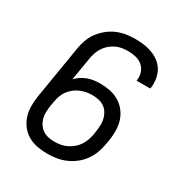

<svg xmlns="http://www.w3.org/2000/svg" viewBox="-175 -870 950 1005"><g transform="rotate(30 300.0 -367.5)"><path d="M254 8Q223 8 192.5 2.5Q162 -3 136.5 -18Q111 -33 93 -56Q75 -79 66 -107.5Q57 -136 57 -167Q57 -198 62 -230L114 -545Q118 -572 127.5 -599Q137 -626 154 -649.5Q171 -673 194 -692Q217 -711 243.5 -722.5Q270 -734 297.5 -738.5Q325 -743 352 -743Q380 -743 406.5 -739.5Q433 -736 457.5 -726.5Q482 -717 502 -701.5Q522 -686 534.5 -663.5Q547 -641 551 -614.5Q555 -588 551 -561Q550 -560 550 -559Q550 -558 550 -557H467Q467 -558 467.5 -558.5Q468 -559 468 -559Q472 -584 464.5 -606.5Q457 -629 440 -643.5Q423 -658 400 -663.5Q377 -669 352 -669Q334 -669 315.5 -666Q297 -663 279.5 -654.5Q262 -646 247 -633Q232 -620 221.5 -603.5Q211 -587 205 -569Q199 -551 196 -533L173 -395Q186 -409 202.5 -420Q219 -431 237 -437.5Q255 -444 273.5 -446.5Q292 -449 311 -449Q342 -449 371.5 -443Q401 -437 426 -422Q451 -407 469 -383.5Q487 -360 495.5 -332Q504 -304 504 -273Q504 -242 499 -211L495 -190Q491 -163 481 -136Q471 -109 454 -85Q437 -61 413.5 -42.5Q390 -24 363.5 -12.5Q337 -1 309 3.5Q281 8 254 8ZM255 -65Q273 -65 292 -68.5Q311 -72 328.5 -80.5Q346 -89 361.5 -102Q377 -115 387.5 -131.5Q398 -148 404.5 -166Q411 -184 414 -202L417 -223Q420 -243 420.5 -262Q421 -281 416.5 -299Q412 -317 402 -332.5Q392 -348 377 -358Q362 -368 343.5 -372Q325 -376 305 -376Q287 -376 269 -372.5Q251 -369 233.5 -361.5Q216 -354 200.5 -341.5Q185 -329 174 -313.5Q163 -298 157 -280.5Q151 -263 148 -245L143 -218Q140 -198 139.5 -179Q139 -160 143.5 -142Q148 -124 158.5 -108.5Q169 -93 183.5 -83Q198 -73 217 -69Q236 -65 255 -65Z"/></g></svg>

Font: Iosevka SS04 Extended
Style: Italic
Weight: 400
Width: 7
Italic angle: -9°
Monospace: yes
Designer: Belleve Invis
Foundry: Belleve Invis
Version: Version 19.0.0; ttfautohint (v1.8.4)